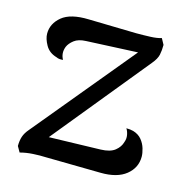

<svg xmlns="http://www.w3.org/2000/svg" viewBox="-84 -596 661 684"><g transform="rotate(15 246.5 -254.5)"><path d="M47 8 35 -13Q35 -33 40 -48Q45 -63 58 -78L374 -460L388 -447L173 -437Q145 -436 129.5 -424Q114 -412 108 -398Q103 -385 104 -373Q105 -361 111 -351Q105 -350 98.5 -350.5Q92 -351 86 -354Q58 -362 45 -385Q32 -408 32 -427Q32 -464 63.5 -490Q95 -516 162 -514L338 -510Q367 -510 391 -511Q415 -512 431 -517L443 -495Q443 -474 439.5 -458Q436 -442 420 -423L117 -52L101 -71L323 -77Q358 -78 375.5 -92Q393 -106 398 -125Q403 -138 400.5 -151.5Q398 -165 392 -174Q407 -174 418 -171Q438 -165 449.5 -151Q461 -137 466 -120Q471 -103 471 -90Q471 -49 438 -22.5Q405 4 344 3L142 0Q120 -1 94.5 0.5Q69 2 47 8Z"/></g></svg>

Font: Arima Thin Medium
Style: Regular
Weight: 500
Version: Version 1.100